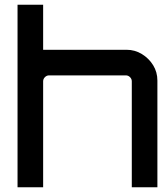

<svg xmlns="http://www.w3.org/2000/svg" viewBox="-20 -790 708 810"><path d="M54 0V-770H162V-580H514Q549 -580 578.5 -562Q608 -544 626 -515Q644 -486 644 -450V0H536V-447Q536 -457 528.5 -464.5Q521 -472 511 -472H187Q177 -472 169.5 -464.5Q162 -457 162 -447V0Z"/></svg>

Font: Orbitron Medium
Style: Regular
Weight: 500
Designer: Matt McInerney
Foundry: The League of Moveable Type
Version: Version 2.001